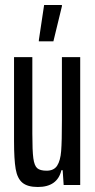

<svg xmlns="http://www.w3.org/2000/svg" viewBox="-20 -738 380 766"><path d="M36 -176V-510H109V-205Q109 -136 113 -106.5Q117 -77 128.5 -67Q140 -57 166 -57Q195 -57 208 -77Q221 -97 224 -135.5Q227 -174 227 -257V-510H300V0H234L230 -59H225Q209 8 131 8Q90 8 69.5 -9Q49 -26 42.5 -64Q36 -102 36 -176ZM135 -573V-578L156 -718H227V-713L193 -573Z"/></svg>

Font: Saira Ultra Condensed Medium
Style: Regular
Weight: 500
Width: 1
Designer: Hector Gatti with collaboration of the Omnibus-Type team
Foundry: Omnibus-Type
Version: Version 1.001; ttfautohint (v1.8)